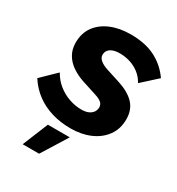

<svg xmlns="http://www.w3.org/2000/svg" viewBox="-211 -801 1079 1172"><g transform="rotate(30 328.5 -214.5)"><path d="M331.6 11Q261.8 11 199.9 -7.3Q138 -25.6 88.4 -62Q38.8 -98.4 3.6 -153.4L105.2 -252.2Q128.8 -209.8 165.4 -180.6Q202 -151.4 245.2 -136.5Q288.4 -121.6 331.4 -121.6Q362.4 -121.6 381.9 -130.9Q401.4 -140.2 411 -155Q420.6 -169.8 420.6 -187.2Q420.6 -208.6 404.9 -221.5Q389.2 -234.4 356.8 -244.4L258.2 -276.2Q213.2 -291.2 176.8 -315.5Q140.4 -339.8 119.2 -375.8Q98 -411.8 98 -459.2Q98 -526.2 132.6 -573.3Q167.2 -620.4 227.6 -645.4Q288 -670.4 365.8 -670.4Q469.4 -670.4 540.4 -633.7Q611.4 -597 657.4 -530.6L551.6 -434.6Q531.4 -470.4 501.6 -492.9Q471.8 -515.4 437 -526Q402.2 -536.6 365.6 -536.6Q336 -536.6 316.1 -528.8Q296.2 -521 286.6 -507.4Q277 -493.8 277 -476.4Q277 -455.6 296.4 -439.5Q315.8 -423.4 348.4 -412.8L447 -381.2Q522.4 -356.6 561.3 -315.1Q600.2 -273.6 600.2 -206.8Q600.2 -138.8 564.4 -89.8Q528.6 -40.8 468 -14.9Q407.4 11 331.6 11ZM356.2 60.4 243.8 240.6H128L201.8 60.4Z"/></g></svg>

Font: Work Sans
Style: Italic
Weight: 400
Italic angle: -13°
Designer: Wei Huang
Foundry: Wei Huang
Version: Version 2.012